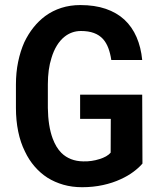

<svg xmlns="http://www.w3.org/2000/svg" viewBox="-20 -741 640 770"><path d="M551.3 -85 550.3 -361.3H301.3V-264.2H424.3L423.8 -128.9Q417 -120.6 405.3 -114Q393.6 -107.4 378.9 -103Q363.8 -98.1 347.2 -95.7Q330.6 -93.3 314 -93.8Q286.6 -94.2 264.9 -102.8Q243.2 -111.3 226.6 -127.4Q215.3 -138.7 206.5 -153.3Q197.8 -168 191.4 -185.1Q182.1 -210 177.2 -241Q172.4 -272 171.9 -308.1V-402.8Q171.9 -432.6 175.5 -459.5Q179.2 -486.3 186.5 -508.8Q194.8 -536.6 208 -558.1Q221.2 -579.6 238.3 -593.3Q252 -604.5 268.8 -610.6Q285.6 -616.7 304.7 -616.7Q335 -616.7 356.7 -608.6Q378.4 -600.6 393.1 -584.5Q406.2 -569.8 414.3 -548.6Q422.4 -527.3 426.3 -500.5H550.3Q545.4 -551.3 527.6 -592.3Q509.8 -633.3 479 -662.1Q448.2 -690.4 404.1 -705.6Q359.9 -720.7 302.2 -720.7Q261.7 -720.7 226.3 -709.5Q190.9 -698.2 161.6 -676.8Q135.3 -657.2 114.3 -630.9Q93.3 -604.5 77.6 -571.8Q61.5 -535.6 52.7 -492.9Q43.9 -450.2 43.9 -401.9V-308.1Q43.9 -257.8 53 -213.6Q62 -169.4 80.1 -133.3Q95.7 -100.1 118.7 -73.5Q141.6 -46.9 170.4 -28.3Q199.2 -10.3 234.1 -0.2Q269 9.8 309.1 9.8Q353.5 9.8 392.8 1.2Q432.1 -7.3 464.4 -22.5Q493.2 -35.6 515.1 -52Q537.1 -68.4 551.3 -85Z"/></svg>

Font: Roboto Mono SemiBold
Style: Regular
Weight: 600
Monospace: yes
Designer: Google
Version: Version 3.000